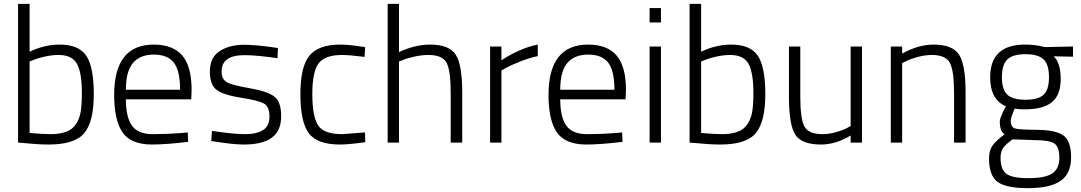

<svg xmlns="http://www.w3.org/2000/svg" viewBox="-20 -742 5622 999"><path d="M290 -510Q390 -510 429 -452Q468 -394 468 -251.5Q468 -109 418.5 -49.5Q369 10 234 10Q178 10 100 2L74 0V-722H134V-473Q212 -510 290 -510ZM134 -50Q204 -44 246.5 -44Q289 -44 323 -56Q357 -68 375.5 -96.5Q394 -125 400 -161.5Q406 -198 406 -258Q406 -364 380.5 -410Q355 -456 285 -456Q251 -456 213 -447.5Q175 -439 154 -430L134 -422Z M927 -50 957 -53 959 -4Q846 10 768 10Q660 9 617 -54Q574 -117 574 -248Q574 -510 780 -510Q879 -510 928 -453.5Q977 -397 977 -273L975 -225H635Q635 -133 666.5 -88.5Q698 -44 774.5 -44Q851 -44 927 -50ZM635 -275H917Q917 -374 884.5 -416Q852 -458 780.5 -458Q709 -458 672 -414.5Q635 -371 635 -275Z M1251 -455Q1133 -455 1133 -370Q1133 -331 1159 -315Q1185 -299 1276.5 -283.5Q1368 -268 1405.5 -241Q1443 -214 1443 -137.5Q1443 -61 1394 -25.5Q1345 10 1250 10Q1195 10 1108 -4L1079 -8L1083 -61Q1195 -44 1255 -44Q1315 -44 1348.5 -65Q1382 -86 1382 -136Q1382 -186 1354.5 -202.5Q1327 -219 1236.5 -233Q1146 -247 1109 -273Q1072 -299 1072 -371Q1072 -443 1123 -476Q1174 -509 1249 -509Q1309 -509 1399 -496L1426 -492L1424 -439Q1317 -455 1251 -455Z M1750 -510Q1795 -510 1857 -500L1880 -497L1877 -446Q1798 -456 1760 -456Q1671 -456 1638 -412.5Q1605 -369 1605 -252.5Q1605 -136 1635 -90Q1665 -44 1760 -44L1879 -53L1881 -2Q1792 10 1749 10Q1630 10 1586.5 -49Q1543 -108 1543 -252Q1543 -396 1590.5 -453Q1638 -510 1750 -510Z M2056 0H1997V-722H2056V-471Q2140 -510 2218 -510Q2318 -510 2351.5 -457Q2385 -404 2385 -263V0H2325V-260Q2325 -375 2303.5 -415.5Q2282 -456 2210 -456Q2175 -456 2136.5 -447.5Q2098 -439 2077 -430L2056 -422Z M2530 0V-500H2589V-428Q2626 -454 2679.5 -478Q2733 -502 2778 -510V-450Q2735 -441 2688 -422.5Q2641 -404 2615 -390L2589 -375V0Z M3187 -50 3217 -53 3219 -4Q3106 10 3028 10Q2920 9 2877 -54Q2834 -117 2834 -248Q2834 -510 3040 -510Q3139 -510 3188 -453.5Q3237 -397 3237 -273L3235 -225H2895Q2895 -133 2926.5 -88.5Q2958 -44 3034.5 -44Q3111 -44 3187 -50ZM2895 -275H3177Q3177 -374 3144.5 -416Q3112 -458 3040.5 -458Q2969 -458 2932 -414.5Q2895 -371 2895 -275Z M3360 0V-500H3419V0ZM3360 -625V-700H3419V-625Z M3784 -510Q3884 -510 3923 -452Q3962 -394 3962 -251.5Q3962 -109 3912.5 -49.5Q3863 10 3728 10Q3672 10 3594 2L3568 0V-722H3628V-473Q3706 -510 3784 -510ZM3628 -50Q3698 -44 3740.5 -44Q3783 -44 3817 -56Q3851 -68 3869.5 -96.5Q3888 -125 3894 -161.5Q3900 -198 3900 -258Q3900 -364 3874.5 -410Q3849 -456 3779 -456Q3745 -456 3707 -447.5Q3669 -439 3648 -430L3628 -422Z M4406 -500H4465V0H4406V-37Q4329 10 4252 10Q4150 10 4117.5 -42Q4085 -94 4085 -239V-500H4144V-240Q4144 -124 4165.5 -84Q4187 -44 4259 -44Q4294 -44 4331 -54.5Q4368 -65 4387 -76L4406 -86Z M4674 0H4615V-500H4674V-463Q4758 -510 4837 -510Q4937 -510 4970.5 -457Q5004 -404 5004 -263V0H4944V-260Q4944 -375 4922 -415.5Q4900 -456 4828 -456Q4793 -456 4754.5 -445.5Q4716 -435 4695 -424L4674 -414Z M5126 83Q5126 41 5144 15.5Q5162 -10 5207 -43Q5182 -59 5182 -111Q5182 -127 5206 -174L5214 -189Q5132 -223 5132 -340Q5132 -510 5313 -510Q5364 -510 5403 -500L5418 -497L5563 -500V-447L5463 -449Q5499 -413 5499 -330.5Q5499 -248 5453.5 -210.5Q5408 -173 5310 -173Q5281 -173 5259 -177Q5239 -128 5239 -115Q5239 -82 5258.5 -74.5Q5278 -67 5375 -66.5Q5472 -66 5512.5 -37.5Q5553 -9 5553 76Q5553 161 5498.5 199Q5444 237 5329 237Q5214 237 5170 204Q5126 171 5126 83ZM5186 79Q5186 139 5216 162Q5246 185 5332 185Q5418 185 5455 160.5Q5492 136 5492 78.5Q5492 21 5465 4Q5438 -13 5362 -13L5249 -17Q5212 9 5199 28.5Q5186 48 5186 79ZM5193 -340.5Q5193 -276 5221 -249.5Q5249 -223 5315.5 -223Q5382 -223 5410 -249Q5438 -275 5438 -340.5Q5438 -406 5410 -433Q5382 -460 5315.5 -460Q5249 -460 5221 -432.5Q5193 -405 5193 -340.5Z"/></svg>

Font: Titillium Web
Style: Light
Weight: 300
Version: Version 1.001;PS 57.000;hotconv 1.0.70;makeotf.lib2.5.55311